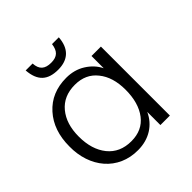

<svg xmlns="http://www.w3.org/2000/svg" viewBox="-185 -832 986 986"><g transform="rotate(-45 308.5 -339.0)"><path d="M266.6 -571.8C339.4 -571.8 380.9 -610.8 386.2 -687.5H336.9C331.1 -643.1 311 -622.6 266.6 -622.6C221.2 -622.6 198.2 -642.1 195.8 -687.5H145.5C151.4 -607.9 189.9 -571.8 266.6 -571.8ZM272.5 -46.4C217.8 -46.4 174.8 -65.4 144 -103.5C113.3 -141.6 98.1 -191.9 98.1 -254.4C98.1 -315.4 113.3 -364.3 144 -401.4C174.8 -438.5 217.3 -457 272 -457C324.2 -457 364.7 -438.5 394 -401.4C423.8 -364.7 438.5 -315.9 438.5 -254.9C438.5 -190.9 423.8 -140.1 395 -102.5C366.2 -64.9 325.7 -46.4 272.5 -46.4ZM265.1 10.3C345.2 10.3 406.7 -30.3 436.5 -95.2V0H505.4V-501H437V-412.1C422.4 -441.9 399.9 -466.3 369.6 -485.4C339.4 -504.4 304.7 -513.7 266.1 -513.7C194.3 -513.7 136.7 -489.3 93.3 -440.9C49.8 -392.6 28.3 -329.6 28.3 -252.9C25.9 -103.5 118.7 11.7 265.1 10.3Z"/></g></svg>

Font: Ride Light
Style: Regular
Weight: 300
Version: Version 3.000